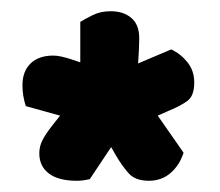

<svg xmlns="http://www.w3.org/2000/svg" viewBox="-20 -669 391 342"><path d="M307 -397Q300 -375 284 -361Q268 -347 245 -347Q221 -347 209 -360.5Q197 -374 186 -393L178 -407L140 -350Q128 -347 117 -347Q84 -347 67 -360Q50 -373 50 -396Q50 -408 55.5 -419Q61 -430 72 -444L87 -463L26 -480Q20 -498 20 -517Q20 -542 34.5 -556Q49 -570 75 -570Q82 -570 90.5 -568Q99 -566 108 -563L123 -558V-630Q131 -635 145 -642Q159 -649 177 -649Q200 -649 214 -637Q228 -625 228 -601Q228 -593 227.5 -581Q227 -569 226 -556L285 -581Q302 -573 314 -558Q326 -543 326 -522Q326 -498 313.5 -489Q301 -480 279 -471L261 -463Z"/></svg>

Font: Baloo Thambi
Style: Regular
Weight: 400
Designer: Aadarsh Rajan and Ek Type
Foundry: Ek Type
Version: Version 1.100;PS 1.000;hotconv 1.0.88;makeotf.lib2.5.647800;